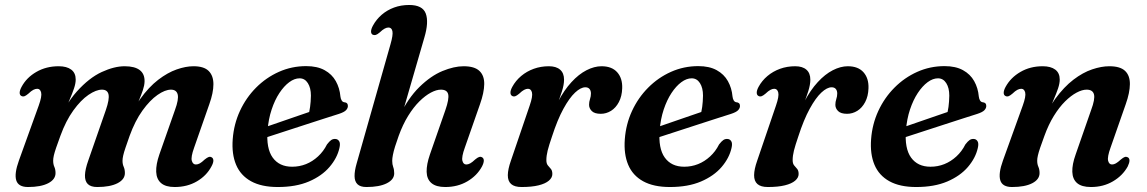

<svg xmlns="http://www.w3.org/2000/svg" viewBox="-20 -739 4606 771"><path d="M334.5 -94.5 405 -297Q420 -340.5 415.8 -359.8Q411.5 -379 389.5 -379Q366 -379 335.2 -358Q304.5 -337 274.5 -295.5Q244.5 -254 222.5 -193.5Q212 -165 205.5 -146Q199 -127 196.2 -114.8Q193.5 -102.5 193.5 -94Q193.5 -79.5 198.2 -69Q203 -58.5 203 -44Q203 -18.5 173.5 -3.2Q144 12 92.5 12Q53.5 12 45.2 -15Q37 -42 56 -94.5L135.5 -315Q149 -352.5 145.2 -367.5Q141.5 -382.5 129.5 -382.5Q122 -382.5 113.8 -378.2Q105.5 -374 93.5 -362.5Q84 -354.5 78 -352.5Q72 -350.5 66 -353.5Q59 -357 59 -366.5Q59 -376 66.5 -390Q86.5 -427.5 126 -450.2Q165.5 -473 215.5 -473Q248 -473 266 -459.5Q284 -446 284 -419.5Q284 -404 277.2 -384Q270.5 -364 259.5 -338.5Q248.5 -313 235.2 -280.5Q222 -248 209 -207.5L202 -222.5Q239.5 -317 288.8 -371.8Q338 -426.5 388.5 -449.8Q439 -473 480.5 -473Q521 -473 541.2 -457.5Q561.5 -442 560.5 -411Q560 -396 553.8 -377.2Q547.5 -358.5 537.5 -334.5Q527.5 -310.5 515 -279.2Q502.5 -248 490 -207.5L480 -222.5Q508 -293 542.8 -341.2Q577.5 -389.5 615.2 -418.5Q653 -447.5 689.5 -460.2Q726 -473 757 -473Q799 -473 818 -454Q837 -435 837 -400.8Q837 -366.5 820.5 -320.5L759.5 -146Q746 -108.5 750.2 -93.5Q754.5 -78.5 766.5 -78.5Q774.5 -78.5 782.5 -83Q790.5 -87.5 802 -98.5Q812 -106.5 818 -108.5Q824 -110.5 829.5 -107.5Q836.5 -104 836.8 -94.5Q837 -85 829 -70.5Q809.5 -33.5 770.8 -10.8Q732 12 681.5 12Q645 12 626.8 -3.8Q608.5 -19.5 607.2 -49Q606 -78.5 620 -119L682.5 -297Q698.5 -340.5 693.5 -359.8Q688.5 -379 666.5 -379Q643 -379 612.5 -357.8Q582 -336.5 552.2 -295.2Q522.5 -254 500.5 -193.5Q490.5 -165 484 -146Q477.5 -127 474.8 -114.8Q472 -102.5 472 -93.5Q472 -79.5 476.8 -69Q481.5 -58.5 481.5 -44Q481.5 -18.5 451.8 -3.2Q422 12 370.5 12Q344.5 12 332.5 0Q320.5 -12 321.2 -35.8Q322 -59.5 334.5 -94.5Z M984.5 -208Q984.5 -208 1002.5 -214Q1020.5 -220 1049.5 -230Q1078.5 -240 1111.8 -251.5Q1145 -263 1177 -274Q1209 -285 1232.5 -293L1218 -275.5Q1222.5 -290 1225.2 -309.8Q1228 -329.5 1228.5 -355Q1228.5 -386 1216.2 -405.2Q1204 -424.5 1183 -424.5Q1162.5 -424.5 1141.5 -409Q1120.5 -393.5 1102 -365.5Q1083.5 -337.5 1070.8 -299.2Q1058 -261 1054.5 -216Q1048.5 -143 1075 -106.2Q1101.5 -69.5 1153 -69.5Q1182.5 -69.5 1208.8 -80Q1235 -90.5 1257 -110.8Q1279 -131 1293 -159Q1303 -172 1310.2 -176.8Q1317.5 -181.5 1326 -181Q1336 -181 1341.8 -172.2Q1347.5 -163.5 1343 -144.5Q1334 -104.5 1303.2 -68.5Q1272.5 -32.5 1220.5 -10.2Q1168.5 12 1095.5 12Q1030 12 988 -11.2Q946 -34.5 928 -77.5Q910 -120.5 914.5 -180Q919 -240.5 943.5 -293.5Q968 -346.5 1008.2 -387Q1048.5 -427.5 1100 -450.5Q1151.5 -473.5 1209.5 -473.5Q1254 -473.5 1283.5 -457.2Q1313 -441 1328.5 -413.2Q1344 -385.5 1347 -351.5Q1348 -342.5 1351.8 -336Q1355.5 -329.5 1362 -328.5Q1369.5 -328 1373.2 -324.2Q1377 -320.5 1377 -313.5Q1377 -304.5 1369.5 -296.5Q1362 -288.5 1340.5 -281.5Q1319.5 -275 1285.5 -264Q1251.5 -253 1212 -240.2Q1172.5 -227.5 1133 -214.5Q1093.5 -201.5 1060.8 -191Q1028 -180.5 1008.5 -174Q989 -167.5 989 -167.5Z M1590 -263.5 1684 -588Q1702.5 -650 1689.8 -684.5Q1677 -719 1623 -719Q1590.5 -719 1562.5 -708.8Q1534.5 -698.5 1512.8 -679.8Q1491 -661 1477.5 -636Q1470 -622 1470 -612.5Q1470 -603 1477 -599.5Q1483 -597 1489 -598.8Q1495 -600.5 1504.5 -608.5Q1516.5 -620 1524.8 -624.2Q1533 -628.5 1540 -628.5Q1552.5 -628.5 1555.8 -613.8Q1559 -599 1548 -561L1412 -82Q1403.5 -52.5 1403.8 -31.5Q1404 -10.5 1415.5 0.8Q1427 12 1451.5 12Q1503.5 12 1533.2 -3Q1563 -18 1563 -43Q1563 -57.5 1559 -68.2Q1555 -79 1555 -93Q1555 -103 1557.8 -117.2Q1560.5 -131.5 1566.5 -150.8Q1572.5 -170 1581 -193.5Q1597.5 -239 1619 -273.8Q1640.5 -308.5 1664 -331.8Q1687.5 -355 1710 -367Q1732.5 -379 1750.5 -379Q1775.5 -379 1779.8 -360.2Q1784 -341.5 1768.5 -297L1706.5 -119Q1692.5 -78.5 1693.2 -49Q1694 -19.5 1712.5 -3.8Q1731 12 1768 12Q1818 12 1856.8 -10.8Q1895.5 -33.5 1915.5 -70.5Q1923 -85 1922.8 -94.5Q1922.5 -104 1915.5 -107.5Q1910 -110.5 1903.8 -108.5Q1897.5 -106.5 1888 -98.5Q1876.5 -87.5 1868.2 -83Q1860 -78.5 1852.5 -78.5Q1840.5 -78.5 1836.8 -93.5Q1833 -108.5 1846.5 -146L1907.5 -320.5Q1924 -367 1924.5 -401.2Q1925 -435.5 1905.2 -454.2Q1885.5 -473 1841.5 -473Q1803.5 -473 1756.8 -453.8Q1710 -434.5 1664 -389.5Q1618 -344.5 1581 -267Z M2037 -353.5Q2030 -357 2029.8 -366.5Q2029.5 -376 2037 -390Q2050.5 -415 2072.8 -433.8Q2095 -452.5 2123.5 -462.8Q2152 -473 2184 -473Q2213.5 -473 2229.2 -459.2Q2245 -445.5 2245 -419Q2245 -399 2236.8 -373Q2228.5 -347 2217.5 -319Q2206.5 -291 2197.5 -264.8Q2188.5 -238.5 2187 -218.5L2178 -220Q2195.5 -282.5 2220.5 -330Q2245.5 -377.5 2274.8 -409.2Q2304 -441 2335.2 -457Q2366.5 -473 2395.5 -473Q2437 -473 2458.5 -448.8Q2480 -424.5 2478.5 -384.5Q2477.5 -352.5 2465.2 -329.2Q2453 -306 2433.8 -294Q2414.5 -282 2392.5 -282Q2367.5 -282 2356.5 -293Q2345.5 -304 2345.5 -318Q2345.5 -330 2349.2 -341Q2353 -352 2353 -363.5Q2353 -375 2347.2 -381.8Q2341.5 -388.5 2330.5 -388.5Q2312 -388.5 2289.2 -367.2Q2266.5 -346 2242.5 -302.2Q2218.5 -258.5 2196.5 -190.5Q2184.5 -155.5 2179.2 -134.5Q2174 -113.5 2174 -96Q2174 -82 2180 -74.8Q2186 -67.5 2192 -60.8Q2198 -54 2198 -40Q2198 -25.5 2184 -13.5Q2170 -1.5 2142.8 5.2Q2115.5 12 2074.5 12Q2046 12 2032.5 0Q2019 -12 2019.2 -35.8Q2019.5 -59.5 2031.5 -93.5L2107 -315Q2120 -352.5 2116.2 -367.5Q2112.5 -382.5 2100 -382.5Q2093 -382.5 2084.8 -378.2Q2076.5 -374 2064.5 -362.5Q2055 -354.5 2048.8 -352.5Q2042.5 -350.5 2037 -353.5Z M2559 -208Q2559 -208 2577 -214Q2595 -220 2624 -230Q2653 -240 2686.2 -251.5Q2719.5 -263 2751.5 -274Q2783.5 -285 2807 -293L2792.5 -275.5Q2797 -290 2799.8 -309.8Q2802.5 -329.5 2803 -355Q2803 -386 2790.8 -405.2Q2778.5 -424.5 2757.5 -424.5Q2737 -424.5 2716 -409Q2695 -393.5 2676.5 -365.5Q2658 -337.5 2645.2 -299.2Q2632.5 -261 2629 -216Q2623 -143 2649.5 -106.2Q2676 -69.5 2727.5 -69.5Q2757 -69.5 2783.2 -80Q2809.5 -90.5 2831.5 -110.8Q2853.5 -131 2867.5 -159Q2877.5 -172 2884.8 -176.8Q2892 -181.5 2900.5 -181Q2910.5 -181 2916.2 -172.2Q2922 -163.5 2917.5 -144.5Q2908.5 -104.5 2877.8 -68.5Q2847 -32.5 2795 -10.2Q2743 12 2670 12Q2604.5 12 2562.5 -11.2Q2520.5 -34.5 2502.5 -77.5Q2484.5 -120.5 2489 -180Q2493.5 -240.5 2518 -293.5Q2542.5 -346.5 2582.8 -387Q2623 -427.5 2674.5 -450.5Q2726 -473.5 2784 -473.5Q2828.5 -473.5 2858 -457.2Q2887.5 -441 2903 -413.2Q2918.5 -385.5 2921.5 -351.5Q2922.5 -342.5 2926.2 -336Q2930 -329.5 2936.5 -328.5Q2944 -328 2947.8 -324.2Q2951.5 -320.5 2951.5 -313.5Q2951.5 -304.5 2944 -296.5Q2936.5 -288.5 2915 -281.5Q2894 -275 2860 -264Q2826 -253 2786.5 -240.2Q2747 -227.5 2707.5 -214.5Q2668 -201.5 2635.2 -191Q2602.5 -180.5 2583 -174Q2563.5 -167.5 2563.5 -167.5Z M3026 -353.5Q3019 -357 3018.8 -366.5Q3018.5 -376 3026 -390Q3039.5 -415 3061.8 -433.8Q3084 -452.5 3112.5 -462.8Q3141 -473 3173 -473Q3202.5 -473 3218.2 -459.2Q3234 -445.5 3234 -419Q3234 -399 3225.8 -373Q3217.5 -347 3206.5 -319Q3195.5 -291 3186.5 -264.8Q3177.5 -238.5 3176 -218.5L3167 -220Q3184.5 -282.5 3209.5 -330Q3234.5 -377.5 3263.8 -409.2Q3293 -441 3324.2 -457Q3355.5 -473 3384.5 -473Q3426 -473 3447.5 -448.8Q3469 -424.5 3467.5 -384.5Q3466.5 -352.5 3454.2 -329.2Q3442 -306 3422.8 -294Q3403.5 -282 3381.5 -282Q3356.5 -282 3345.5 -293Q3334.5 -304 3334.5 -318Q3334.5 -330 3338.2 -341Q3342 -352 3342 -363.5Q3342 -375 3336.2 -381.8Q3330.5 -388.5 3319.5 -388.5Q3301 -388.5 3278.2 -367.2Q3255.5 -346 3231.5 -302.2Q3207.5 -258.5 3185.5 -190.5Q3173.5 -155.5 3168.2 -134.5Q3163 -113.5 3163 -96Q3163 -82 3169 -74.8Q3175 -67.5 3181 -60.8Q3187 -54 3187 -40Q3187 -25.5 3173 -13.5Q3159 -1.5 3131.8 5.2Q3104.5 12 3063.5 12Q3035 12 3021.5 0Q3008 -12 3008.2 -35.8Q3008.5 -59.5 3020.5 -93.5L3096 -315Q3109 -352.5 3105.2 -367.5Q3101.5 -382.5 3089 -382.5Q3082 -382.5 3073.8 -378.2Q3065.5 -374 3053.5 -362.5Q3044 -354.5 3037.8 -352.5Q3031.5 -350.5 3026 -353.5Z M3548 -208Q3548 -208 3566 -214Q3584 -220 3613 -230Q3642 -240 3675.2 -251.5Q3708.5 -263 3740.5 -274Q3772.5 -285 3796 -293L3781.5 -275.5Q3786 -290 3788.8 -309.8Q3791.5 -329.5 3792 -355Q3792 -386 3779.8 -405.2Q3767.5 -424.5 3746.5 -424.5Q3726 -424.5 3705 -409Q3684 -393.5 3665.5 -365.5Q3647 -337.5 3634.2 -299.2Q3621.5 -261 3618 -216Q3612 -143 3638.5 -106.2Q3665 -69.5 3716.5 -69.5Q3746 -69.5 3772.2 -80Q3798.5 -90.5 3820.5 -110.8Q3842.5 -131 3856.5 -159Q3866.5 -172 3873.8 -176.8Q3881 -181.5 3889.5 -181Q3899.5 -181 3905.2 -172.2Q3911 -163.5 3906.5 -144.5Q3897.5 -104.5 3866.8 -68.5Q3836 -32.5 3784 -10.2Q3732 12 3659 12Q3593.5 12 3551.5 -11.2Q3509.5 -34.5 3491.5 -77.5Q3473.5 -120.5 3478 -180Q3482.5 -240.5 3507 -293.5Q3531.5 -346.5 3571.8 -387Q3612 -427.5 3663.5 -450.5Q3715 -473.5 3773 -473.5Q3817.5 -473.5 3847 -457.2Q3876.5 -441 3892 -413.2Q3907.5 -385.5 3910.5 -351.5Q3911.5 -342.5 3915.2 -336Q3919 -329.5 3925.5 -328.5Q3933 -328 3936.8 -324.2Q3940.5 -320.5 3940.5 -313.5Q3940.5 -304.5 3933 -296.5Q3925.5 -288.5 3904 -281.5Q3883 -275 3849 -264Q3815 -253 3775.5 -240.2Q3736 -227.5 3696.5 -214.5Q3657 -201.5 3624.2 -191Q3591.5 -180.5 3572 -174Q3552.5 -167.5 3552.5 -167.5Z M4017.5 -353.5Q4010.5 -357 4010.5 -366.5Q4010.5 -376 4018 -390Q4038.5 -427.5 4077.8 -450.2Q4117 -473 4167 -473Q4199.5 -473 4217.5 -459.5Q4235.5 -446 4235.5 -419.5Q4235.5 -404 4228.8 -384Q4222 -364 4211 -338.5Q4200 -313 4186.8 -280.5Q4173.5 -248 4160.5 -207.5L4153.5 -222.5Q4182 -293.5 4217.2 -341.8Q4252.5 -390 4290.5 -419Q4328.5 -448 4365.8 -460.5Q4403 -473 4434.5 -473Q4478.5 -473 4498 -454.2Q4517.5 -435.5 4517.2 -401.2Q4517 -367 4500.5 -320.5L4439.5 -146Q4426 -108.5 4429.8 -93.5Q4433.5 -78.5 4445.5 -78.5Q4453 -78.5 4461 -83Q4469 -87.5 4481 -98.5Q4490.5 -106.5 4496.5 -108.5Q4502.5 -110.5 4508.5 -107.5Q4515.5 -104 4515.5 -94.5Q4515.5 -85 4508.5 -70.5Q4488 -33.5 4449.2 -10.8Q4410.5 12 4361 12Q4323.5 12 4305.2 -3.8Q4287 -19.5 4286 -49Q4285 -78.5 4299.5 -119L4361.5 -297Q4378 -341 4373 -360Q4368 -379 4343.5 -379Q4325.5 -379 4303 -367Q4280.5 -355 4257 -331.8Q4233.5 -308.5 4212 -273.8Q4190.5 -239 4174 -193.5Q4163.5 -165 4157 -146Q4150.5 -127 4147.8 -114.8Q4145 -102.5 4145 -94Q4145 -79.5 4149.8 -69Q4154.5 -58.5 4154.5 -44Q4154.5 -18.5 4125 -3.2Q4095.5 12 4044 12Q4005 12 3996.8 -15Q3988.5 -42 4007.5 -94.5L4087 -315Q4100.5 -352.5 4096.8 -367.5Q4093 -382.5 4081 -382.5Q4073.5 -382.5 4065.2 -378.2Q4057 -374 4045 -362.5Q4035.5 -354.5 4029.5 -352.5Q4023.5 -350.5 4017.5 -353.5Z"/></svg>

Font: Fraunces SemiBold
Style: Italic
Weight: 600
Italic angle: -16°
Version: Version 1.000;[b76b70a41]